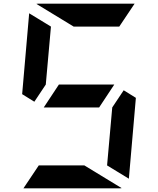

<svg xmlns="http://www.w3.org/2000/svg" viewBox="-20 -1020 856 1040"><path d="M650 -531 716 -490 678 -52 560 -124 588 -438ZM517 -438H217L299 -562H599ZM166 -469 100 -510 138 -948 256 -876 228 -562ZM437 -124 639 -1Q638 -1 635.5 -0.5Q633 0 632 0H107L190 -124ZM379 -876 177 -999Q178 -999 180.5 -999.5Q183 -1000 184 -1000H709L626 -876Z"/></svg>

Font: DSEG7 Modern Mini
Style: Bold Italic
Weight: 700
Italic angle: -5°
Designer: Keshikan(Twitter:@keshinomi_88pro)
Version: Version 0.46